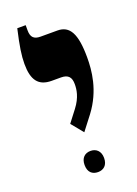

<svg xmlns="http://www.w3.org/2000/svg" viewBox="-115 -698 475 665"><g transform="rotate(-20 123.0 -365.0)"><path d="M131 -229 171 -281C223 -350 229 -422 229 -469C229 -557 209 -592 164 -592H102C78 -592 67 -602 67 -628V-647H36C22 -586 17 -553 17 -522C17 -463 37 -435 86 -435H120C147 -435 157 -422 157 -397C157 -378 154 -350 128 -316L95 -273ZM129 -83C149 -83 165 -95 165 -122C165 -148 149 -161 129 -161C108 -161 93 -148 93 -122C93 -95 108 -83 129 -83Z"/></g></svg>

Font: Noto Serif Hebrew ExtraCondensed ExtraBold
Style: Regular
Weight: 800
Width: 2
Designer: Monotype Design Team
Foundry: Monotype Imaging Inc.
Version: Version 2.004